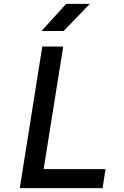

<svg xmlns="http://www.w3.org/2000/svg" viewBox="-20 -970 640 990"><path d="M82 0 198 -730H306L205 -98H524L509 0ZM194 -810 321 -950H443L308 -810Z"/></svg>

Font: JetBrains Mono NL SemiBold
Style: Italic
Weight: 600
Italic angle: -9°
Monospace: yes
Designer: Philipp Nurullin, Konstantin Bulenkov
Foundry: JetBrains
Version: Version 2.305; ttfautohint (v1.8.4.7-5d5b)